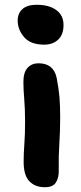

<svg xmlns="http://www.w3.org/2000/svg" viewBox="-20 -524 340 804"><path d="M165 -337Q108 -337 81 -368.5Q54 -400 54 -438Q54 -468 74 -486Q94 -504 134 -504Q185 -504 215.5 -482Q246 -460 246 -419Q246 -379 223.5 -358Q201 -337 165 -337ZM168 260Q127 260 103 235Q79 210 79 154Q79 118 82 79Q85 40 85 -15Q85 -68 81.5 -109Q78 -150 78 -181Q78 -221 95.5 -240Q113 -259 141 -259Q204 -259 217 -199Q226 -154 229 -117.5Q232 -81 232 -33Q232 25 228.5 77.5Q225 130 226 189Q227 219 214.5 239.5Q202 260 168 260Z"/></svg>

Font: Shantell Sans Normal
Style: Bold
Weight: 700
Designer: Stephen Nixon, Anya Danilova, Shantell Martin
Foundry: Arrow Type
Version: Version 1.009;[a7da0bfa3]